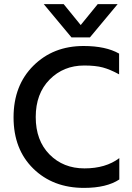

<svg xmlns="http://www.w3.org/2000/svg" viewBox="-20 -907 645 935"><path d="M418 -725H328L193 -887H290L373 -785L456 -887H553ZM389 8Q238 8 142 -86Q46 -180 46 -335.5Q46 -491 142.5 -587Q239 -683 387 -683Q495 -683 560 -646V-545Q516 -569 480.5 -578.5Q445 -588 390 -588Q289 -588 221.5 -519.5Q154 -451 154 -337Q154 -223 221 -155Q288 -87 391.5 -87Q495 -87 561 -137V-33Q499 8 389 8Z"/></svg>

Font: Hind Colombo Medium
Style: Regular
Weight: 500
Designer: Jyotish Sonowal, Aditi Pimprikar
Foundry: Indian Type Foundry
Version: Version 1.000;PS 1.0;hotconv 1.0.86;makeotf.lib2.5.63406; tt